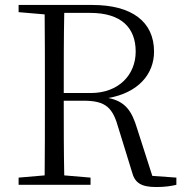

<svg xmlns="http://www.w3.org/2000/svg" viewBox="-20 -745 748 774"><path d="M55 -696 160 -687C161 -590 161 -490 161 -390V-335C161 -235 161 -136 160 -38L55 -29V0H345V-29L239 -38C237 -135 237 -233 237 -339H317C408 -339 435 -310 458 -227L512 -52C523 -9 547 9 610 9C644 9 671 5 691 0V-29L594 -36L533 -226C511 -299 485 -336 417 -350C537 -371 601 -446 601 -537C601 -658 511 -725 352 -725H55ZM239 -693H344C469 -693 527 -633 527 -537C527 -443 458 -370 346 -370H237C237 -494 237 -595 239 -693Z"/></svg>

Font: Noto Serif CJK TC Light
Style: Regular
Weight: 300
Designer: Ryoko NISHIZUKA 西塚涼子 (kana & ideographs); Frank Grießhammer (Latin, Greek & Cyrillic); Wenlong ZHANG 张文龙 (bopomofo); San
Foundry: Adobe
Version: Version 2.001;hotconv 1.1.0;makeotfexe 2.6.0